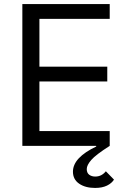

<svg xmlns="http://www.w3.org/2000/svg" viewBox="-20 -718 640 945"><path d="M90 -698H520V-625H174V-390H508V-317H174V-73H520V0Q451 44 429 69.5Q407 95 407 114Q407 133 419 142Q431 151 449 151Q480 151 501 125L541 166Q530 184 506.5 195.5Q483 207 448 207Q400 207 369.5 186Q339 165 339 127Q339 92 368 61Q397 30 454 3L453 0H90Z"/></svg>

Font: iA Writer Mono V
Style: Regular
Weight: 400
Designer: Mike Abbink, Paul van der Laan, Pieter van Rosmalen
Foundry: Bold Monday
Version: Version 2.000